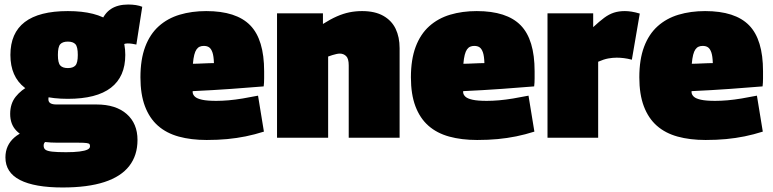

<svg xmlns="http://www.w3.org/2000/svg" viewBox="-20 -609 3418 849"><path d="M257 220Q133 220 68.5 187Q4 154 4 87Q4 60 14 38Q24 16 43.5 -1Q63 -18 91 -29L191 10Q185 14 181 17.5Q177 21 175 25Q173 29 173 35Q173 47 181 53Q189 59 210.5 61.5Q232 64 272 64Q308 64 331.5 61Q355 58 366.5 52.5Q378 47 378 38Q378 31 375.5 28Q373 25 362.5 23.5Q352 22 329 22H236Q173 22 125.5 9Q78 -4 51.5 -32Q25 -60 25 -105Q25 -151 49.5 -181.5Q74 -212 112 -231L218 -207Q205 -198 199.5 -190Q194 -182 194 -170Q194 -158 203 -152.5Q212 -147 230 -147H407Q492 -147 540 -105Q588 -63 588 10Q588 78 551.5 125Q515 172 441.5 196Q368 220 257 220ZM280 -172Q153 -172 89.5 -221Q26 -270 26 -366Q26 -463 89.5 -511.5Q153 -560 280 -560Q407 -560 470.5 -511.5Q534 -463 534 -366Q534 -270 470.5 -221Q407 -172 280 -172ZM280 -308Q303 -308 313.5 -319.5Q324 -331 324 -366Q324 -402 313.5 -413.5Q303 -425 280 -425Q257 -425 246.5 -413.5Q236 -402 236 -366Q236 -331 246.5 -319.5Q257 -308 280 -308ZM508 -396 426 -509Q441 -550 471 -569.5Q501 -589 547 -589Q565 -589 581 -586.5Q597 -584 609 -579L583 -412Q574 -414 564 -415.5Q554 -417 543 -417Q533 -417 524 -412Q515 -407 508 -396Z M894 10Q825 10 770.5 -5Q716 -20 678.5 -53Q641 -86 621 -139Q601 -192 601 -267Q601 -346 622 -402Q643 -458 682 -493Q721 -528 774.5 -544Q828 -560 892 -560Q1025 -560 1086.5 -497Q1148 -434 1148 -294Q1148 -282 1148 -262.5Q1148 -243 1146 -227Q1118 -225 1081.5 -222Q1045 -219 1003.5 -216Q962 -213 918.5 -210.5Q875 -208 832 -206Q832 -205 832 -203.5Q832 -202 832 -200Q833 -190 842 -181.5Q851 -173 873.5 -168Q896 -163 936 -163Q962 -163 991 -165.5Q1020 -168 1053 -173.5Q1086 -179 1121 -186L1147 -27Q1106 -14 1066.5 -6Q1027 2 985 6Q943 10 894 10ZM833 -327Q843 -327 854.5 -327.5Q866 -328 878.5 -328.5Q891 -329 903 -329.5Q915 -330 926 -330Q925 -361 919.5 -377Q914 -393 905 -399.5Q896 -406 881 -406Q871 -406 863 -402.5Q855 -399 849 -390.5Q843 -382 839 -366.5Q835 -351 833 -327Z M1205 0V-550H1408V-503Q1441 -524 1469.5 -536.5Q1498 -549 1525 -554.5Q1552 -560 1581 -560Q1638 -560 1675 -539Q1712 -518 1729.5 -481.5Q1747 -445 1747 -396V0H1522V-320Q1522 -350 1510.5 -361Q1499 -372 1483 -372Q1475 -372 1467 -370Q1459 -368 1450 -365.5Q1441 -363 1431 -359V0Z M2090 10Q2021 10 1966.5 -5Q1912 -20 1874.5 -53Q1837 -86 1817 -139Q1797 -192 1797 -267Q1797 -346 1818 -402Q1839 -458 1878 -493Q1917 -528 1970.5 -544Q2024 -560 2088 -560Q2221 -560 2282.5 -497Q2344 -434 2344 -294Q2344 -282 2344 -262.5Q2344 -243 2342 -227Q2314 -225 2277.5 -222Q2241 -219 2199.5 -216Q2158 -213 2114.5 -210.5Q2071 -208 2028 -206Q2028 -205 2028 -203.5Q2028 -202 2028 -200Q2029 -190 2038 -181.5Q2047 -173 2069.5 -168Q2092 -163 2132 -163Q2158 -163 2187 -165.5Q2216 -168 2249 -173.5Q2282 -179 2317 -186L2343 -27Q2302 -14 2262.5 -6Q2223 2 2181 6Q2139 10 2090 10ZM2029 -327Q2039 -327 2050.5 -327.5Q2062 -328 2074.5 -328.5Q2087 -329 2099 -329.5Q2111 -330 2122 -330Q2121 -361 2115.5 -377Q2110 -393 2101 -399.5Q2092 -406 2077 -406Q2067 -406 2059 -402.5Q2051 -399 2045 -390.5Q2039 -382 2035 -366.5Q2031 -351 2029 -327Z M2603 -550V-489Q2631 -515 2652 -530.5Q2673 -546 2694.5 -553Q2716 -560 2743 -560Q2757 -560 2773 -557.5Q2789 -555 2809 -549L2774 -345Q2755 -350 2738.5 -352Q2722 -354 2707 -354Q2689 -354 2669.5 -350.5Q2650 -347 2625 -336V0H2401V-550Z M3100 10Q3031 10 2976.5 -5Q2922 -20 2884.5 -53Q2847 -86 2827 -139Q2807 -192 2807 -267Q2807 -346 2828 -402Q2849 -458 2888 -493Q2927 -528 2980.5 -544Q3034 -560 3098 -560Q3231 -560 3292.5 -497Q3354 -434 3354 -294Q3354 -282 3354 -262.5Q3354 -243 3352 -227Q3324 -225 3287.5 -222Q3251 -219 3209.5 -216Q3168 -213 3124.5 -210.5Q3081 -208 3038 -206Q3038 -205 3038 -203.5Q3038 -202 3038 -200Q3039 -190 3048 -181.5Q3057 -173 3079.5 -168Q3102 -163 3142 -163Q3168 -163 3197 -165.5Q3226 -168 3259 -173.5Q3292 -179 3327 -186L3353 -27Q3312 -14 3272.5 -6Q3233 2 3191 6Q3149 10 3100 10ZM3039 -327Q3049 -327 3060.5 -327.5Q3072 -328 3084.5 -328.5Q3097 -329 3109 -329.5Q3121 -330 3132 -330Q3131 -361 3125.5 -377Q3120 -393 3111 -399.5Q3102 -406 3087 -406Q3077 -406 3069 -402.5Q3061 -399 3055 -390.5Q3049 -382 3045 -366.5Q3041 -351 3039 -327Z"/></svg>

Font: Georama Black
Style: Regular
Weight: 900
Designer: Jean-Baptiste Levee
Foundry: Production Type
Version: Version 1.001